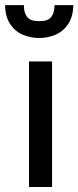

<svg xmlns="http://www.w3.org/2000/svg" viewBox="-48 -744 311 764"><path d="M67.4 0V-499.5H159.2V0ZM107.9 -592.8Q73.7 -592.8 43 -605.7Q12.2 -618.7 -7.3 -647.7Q-26.9 -676.8 -27.8 -723.6H46.9Q46.9 -693.8 59.8 -676.8Q72.8 -659.7 107.9 -659.7Q143.6 -659.7 156.2 -676.8Q168.9 -693.8 168.9 -723.6H243.7Q242.7 -676.8 222.9 -647.7Q203.1 -618.7 172.6 -605.7Q142.1 -592.8 107.9 -592.8Z"/></svg>

Font: Pontano Sans Medium
Style: Regular
Weight: 500
Designer: Vernon Adams
Foundry: Vernon Adams
Version: Version 2.001